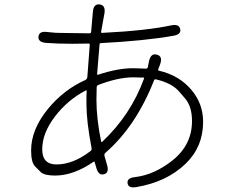

<svg xmlns="http://www.w3.org/2000/svg" viewBox="-20 -804 1040 864"><path d="M593 38Q557 44 554 20Q551 -3 587 -7Q674 -17 756 -82Q844 -152 844 -259Q844 -326 812 -362Q800 -376 788 -390Q755 -430 681 -447Q675 -448 673 -442Q592 -236 455 -117Q448 -111 450 -103L462 -61Q472 -26 448 -20Q424 -13 414 -47L406 -74Q405 -79 401 -76Q311 -14 228 -14Q180 -14 164 -29Q151 -42 138 -55Q120 -73 120 -127Q120 -221 195 -313Q266 -400 364 -444Q372 -448 373 -457L384 -603Q384 -608 379 -608L306 -607Q240 -607 187 -611Q151 -614 153 -639Q156 -665 192 -660L213 -658Q230 -656 247 -656L383 -654Q389 -654 390 -660L398 -751Q401 -788 429 -784Q456 -780 450 -744L435 -661Q434 -656 439 -656Q640 -666 751 -690Q786 -697 791 -673Q796 -649 760 -643Q629 -620 434 -610Q428 -610 428 -604L417 -471Q417 -466 422 -468Q510 -497 578 -497Q596 -497 614 -496L636 -495Q643 -495 645 -501L651 -531Q660 -566 686 -558Q713 -551 701 -516L692 -492Q690 -487 695 -486Q786 -465 841 -400Q894 -338 894 -256Q894 -143 815 -67Q730 15 593 38ZM234 -64Q309 -64 387 -124Q394 -129 392 -138Q369 -258 369 -336Q369 -354 369 -372L370 -394Q370 -399 366 -397Q285 -355 227.5 -280Q170 -205 170 -132Q170 -64 234 -64ZM435 -168Q436 -163 440 -166Q568 -286 628 -450Q630 -455 625 -455H616Q598 -456 580 -456Q512 -456 423 -422Q415 -419 415 -411L414 -355Q414 -270 435 -168Z"/></svg>

Font: Resource Han Rounded KR Light
Style: Regular
Weight: 300
Designer: Cyano Hao (round all glyphs); Ryoko NISHIZUKA 西塚涼子 (kana, bopomofo & ideographs); Paul D. Hunt (Latin, Greek & Cyrillic)
Foundry: Cyano Hao
Version: 0.990